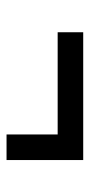

<svg xmlns="http://www.w3.org/2000/svg" viewBox="136 -724 274 587"><g transform="rotate(90 273.5 -430.0)"><path d="M78.1 -468.8V-546.9H468.8V-312.5H390.6V-468.8Z"/></g></svg>

Font: Luculent
Style: Regular
Weight: 400
Monospace: yes
Designer: Andrew Kensler
Version: Version 1.0.0-845fa02f9341